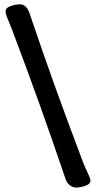

<svg xmlns="http://www.w3.org/2000/svg" viewBox="-20 -757 436 873"><path d="M277.8 56.2Q163.6 -282.2 34.7 -622.1Q29.3 -636.2 22 -653.8Q14.6 -671.4 11.7 -679Q8.8 -686.5 6.8 -694.8Q4.9 -703.1 5.9 -709.5Q7.3 -722.2 29.1 -729.7Q50.8 -737.3 70.8 -737.3Q100.1 -737.3 113.8 -698.2Q224.1 -370.1 357.4 -20Q364.7 -0.5 374.3 19.5Q383.8 39.6 387.9 49.6Q392.1 59.6 391.1 67.4Q389.6 80.1 367.7 87.9Q345.7 95.7 326.2 95.7Q310.5 95.7 297.1 85Q283.7 74.2 277.8 56.2Z"/></svg>

Font: Cooper*
Style: Bold
Weight: 700
Designer: Owen Earl
Foundry: indestructible type*
Version: Version 0.001